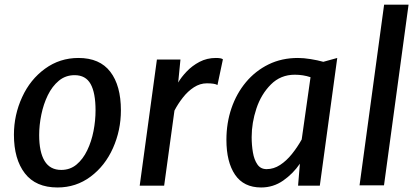

<svg xmlns="http://www.w3.org/2000/svg" viewBox="-20 -820 1842 848"><path d="M234 8Q138 8 89.8 -54.5Q41.5 -117 41.5 -225Q41.5 -312.5 78 -391.5Q113.5 -469 178.8 -516.5Q244 -564 326.5 -564Q420.5 -564 467.2 -503Q514 -442 514 -332.5Q514 -244.5 479 -166Q444 -87.5 380 -39.8Q316 8 234 8ZM250.5 -69.5Q289.5 -69.5 318 -93.2Q346.5 -117 365.2 -156Q384 -195 393 -241.2Q402 -287.5 402 -332.5Q402 -410 380.2 -449Q358.5 -488 309.5 -488Q269.5 -488 240 -463.5Q210.5 -439 191.2 -399.5Q172 -360 162.5 -313.5Q153 -267 153 -223.5Q153 -148.5 177 -109Q201 -69.5 250.5 -69.5Z M597 0 673 -557H777L767 -455.5Q780.5 -479 804.5 -504.2Q828.5 -529.5 861.2 -546.8Q894 -564 933.5 -564Q958 -564 964.5 -558L940.5 -444.5Q928.5 -452 893.5 -452Q863.5 -452 836.5 -434.5Q809.5 -417 787.8 -389.2Q766 -361.5 750.5 -331.5L705 0Z M1133.5 8Q1056.5 8 1018.2 -48.2Q980 -104.5 980 -202.5Q980 -276.5 1002.2 -341.8Q1024.5 -407 1066.2 -457Q1108 -507 1166 -535.5Q1224 -564 1296 -564Q1321 -564 1352 -559Q1383 -554 1408 -547L1469.5 -564L1392.5 0H1296.5L1304.5 -97Q1274.5 -53 1230.8 -22.5Q1187 8 1133.5 8ZM1157.5 -73Q1189 -73 1217.2 -91.5Q1245.5 -110 1269.5 -140Q1293.5 -170 1312.5 -204L1351.5 -479Q1319 -490 1282 -490Q1219.5 -490 1176.5 -447Q1133.5 -404 1112.5 -340.8Q1091.5 -277.5 1091.5 -214.5Q1091.5 -179.5 1097 -147Q1102.5 -114.5 1116.8 -93.8Q1131 -73 1157.5 -73Z M1568 -1.5 1676.5 -799.5H1784.5L1676 -1.5Z"/></svg>

Font: Merriweather Sans Italic
Style: Regular
Weight: 400
Italic angle: -7.5°
Designer: Eben Sorkin
Foundry: Eben Sorkin
Version: Version 1.008; ttfautohint (v1.7.19-72a1) -l 8 -r 50 -G 200 